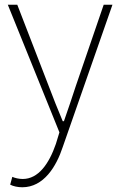

<svg xmlns="http://www.w3.org/2000/svg" viewBox="-20 -547 508 811"><path d="M74 244C165 244 218 156 245 74L455 -527H418L300 -183C285 -138 267 -82 250 -35H245C225 -82 203 -138 186 -183L53 -527H13L231 12L216 61C187 145 142 209 76 209C60 209 43 205 32 200L23 233C36 240 56 244 74 244Z"/></svg>

Font: Noto Sans CJK KR Thin
Style: Regular
Weight: 250
Designer: Ryoko NISHIZUKA (kana & ideographs); Paul D. Hunt (Latin, Greek & Cyrillic); Wenlong ZHANG (bopomofo); Sandoll Communica
Foundry: Adobe Systems Incorporated
Version: Version 1.002;PS 1.002;hotconv 1.0.82;makeotf.lib2.5.63406